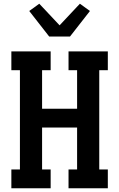

<svg xmlns="http://www.w3.org/2000/svg" viewBox="-20 -1011 640 1031"><path d="M41 0V-101H87V-634H41V-735H252V-634H206V-427H394V-634H348V-735H559V-634H513V-101H559V0H348V-101H394V-326H206V-101H252V0ZM244 -815 137 -952 191 -991 300 -875 409 -991 463 -952 356 -815Z"/></svg>

Font: Iosevka Plex Etoile
Style: Bold
Weight: 700
Designer: Belleve Invis
Foundry: Belleve Invis
Version: Version 25.1.1; ttfautohint (v1.8.4)